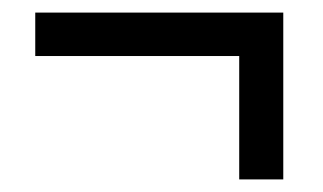

<svg xmlns="http://www.w3.org/2000/svg" viewBox="-20 -407 513 305"><path d="M430 -387H36V-318H360V-122H430Z"/></svg>

Font: Noto Sans Condensed
Style: Regular
Weight: 400
Width: 3
Designer: Monotype Design Team
Foundry: Monotype Imaging Inc.
Version: Version 2.013